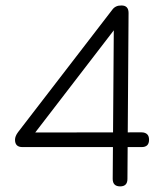

<svg xmlns="http://www.w3.org/2000/svg" viewBox="-20 -664 584 684"><path d="M408 0C408 0 408 0 408 0C390.5 0 381.5 -9 381.5 -26.5C381.5 -26.5 381.5 -26.5 381.5 -26.5C381.5 -26.5 385.5 -572.5 385.5 -572.5C385.5 -572.5 400 -575 400 -575C400 -575 95.5 -179 95.5 -179C95.5 -179 87 -192 87 -192C87 -192 484.5 -192.5 484.5 -192.5C493 -192.5 500 -190 504.5 -185.5C509 -181 511 -174.5 511 -166C511 -166 511 -166 511 -166C511 -148.5 502 -140 484.5 -140C484.5 -140 484.5 -140 484.5 -140C484.5 -140 60 -140 60 -140C42.5 -140 33.5 -148.5 33.5 -166C33.5 -166 33.5 -166 33.5 -166C33.5 -174.5 37 -183.5 44.5 -193.5C44.5 -193.5 44.5 -193.5 44.5 -193.5C44.5 -193.5 379 -628 379 -628C383.5 -634.5 388.5 -638.5 394 -641C399 -643.5 405.5 -644.5 413 -644.5C413 -644.5 413 -644.5 413 -644.5C429.5 -644.5 438 -635.5 438 -618C438 -618 438 -618 438 -618C438 -618 434 -26.5 434 -26.5C434 -9 425.5 0 408 0Z"/></svg>

Font: Jura-Fortis-Regular
Style: Regular
Weight: 500
Designer: Daniel Johnson, Alexei Vanyashin, Mirko Velimirovic
Foundry: Daniel Johnson
Version: ""